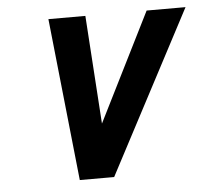

<svg xmlns="http://www.w3.org/2000/svg" viewBox="-42 -546 636 590"><g transform="rotate(-5 275.5 -250.5)"><path d="M128 -501 181 0H287L551 -501H431L264 -167L242 -501Z"/></g></svg>

Font: Advent Pro
Style: Italic
Weight: 400
Italic angle: -12°
Designer: VivaRado, Andreas Kalpakidis
Foundry: VivaRado, Andreas Kalpakidis
Version: Version 3.000